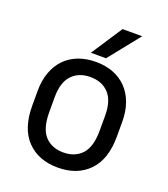

<svg xmlns="http://www.w3.org/2000/svg" viewBox="-135 -826 811 929"><g transform="rotate(20 270.0 -361.5)"><path d="M270 7Q170 7 111 -54Q52 -115 52 -232V-308Q52 -362 67.5 -404.5Q83 -447 111.5 -476.5Q140 -506 180.5 -521.5Q221 -537 270 -537Q320 -537 360 -521.5Q400 -506 428.5 -476.5Q457 -447 472.5 -404.5Q488 -362 488 -308V-232Q488 -115 429 -54Q370 7 270 7ZM270 -71Q330 -71 365 -109Q400 -147 400 -232V-308Q400 -384 365 -421.5Q330 -459 270 -459Q210 -459 175 -421.5Q140 -384 140 -308V-232Q140 -147 175 -109Q210 -71 270 -71ZM336 -730H437L309 -570H231Z"/></g></svg>

Font: Golos UI VF
Style: Regular
Weight: 400
Designer: A.Korolkova, Vitaly Kuzmin
Foundry: ParaType Ltd
Version: Version 2.000